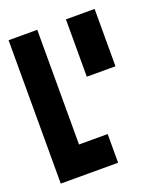

<svg xmlns="http://www.w3.org/2000/svg" viewBox="-95 -514 463 572"><g transform="rotate(-20 136.5 -227.5)"><path d="M0 -454.5H90.9V-363.6H0ZM0 -363.6H90.9V-272.7H0ZM0 -272.7H90.9V-181.8H0ZM0 -181.8H90.9V-90.9H0ZM0 -90.9H90.9V0H0ZM90.9 -90.9H181.8V0H90.9ZM181.8 -454.5H272.7V-363.6H181.8ZM181.8 -363.6H272.7V-272.7H181.8Z"/></g></svg>

Font: Micro 5
Style: Regular
Weight: 400
Designer: Sarah Cadigan-Fried
Version: Version 1.000; ttfautohint (v1.8.4.7-5d5b)